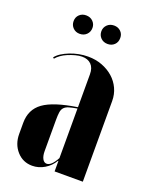

<svg xmlns="http://www.w3.org/2000/svg" viewBox="-130 -734 627 812"><g transform="rotate(20 183.5 -328.0)"><path d="M20 -148Q20 -208 65 -240.5Q110 -273 215 -289V-437Q215 -466 200 -481Q185 -496 159 -496Q145 -496 128.5 -491.5Q112 -487 96.5 -480.5Q81 -474 68.5 -465Q56 -456 49 -447L44 -451Q53 -463 68 -472.5Q83 -482 102 -489.5Q121 -497 141.5 -501Q162 -505 183 -505Q217 -505 246 -494Q275 -483 296.5 -464Q318 -445 330 -419Q342 -393 342 -363V0H215V-47H213Q198 -21 172 -5.5Q146 10 117 10Q75 10 47.5 -21Q20 -52 20 -98ZM172 -19Q193 -19 215 -60V-283Q192 -279 178.5 -275Q165 -271 157.5 -263Q150 -255 148 -241.5Q146 -228 146 -207V-66Q146 -45 153 -32Q160 -19 172 -19ZM73 -625Q73 -643 85 -654.5Q97 -666 115 -666Q134 -666 146 -654Q158 -642 158 -625Q158 -607 146 -595Q134 -583 115 -583Q97 -583 85 -595Q73 -607 73 -625ZM198 -625Q198 -642 210 -654Q222 -666 241 -666Q259 -666 271 -654.5Q283 -643 283 -625Q283 -606 271 -594.5Q259 -583 241 -583Q222 -583 210 -595Q198 -607 198 -625Z"/></g></svg>

Font: Moniqa Black Display
Style: Regular
Weight: 900
Designer: Rajesh Rajput
Foundry: Rajesh Rajput
Version: Version 1.000